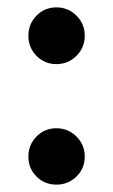

<svg xmlns="http://www.w3.org/2000/svg" viewBox="-20 -501 307 521"><path d="M187.5 -458.5Q210 -436 210 -404Q210 -372 187.5 -349.5Q165 -327 133 -327Q101 -327 79 -349.5Q57 -372 57 -404Q57 -436 79 -458.5Q101 -481 133 -481Q165 -481 187.5 -458.5ZM187.5 -130.5Q210 -108 210 -76Q210 -44 187.5 -22Q165 0 133 0Q101 0 79 -22Q57 -44 57 -76Q57 -108 79 -130.5Q101 -153 133 -153Q165 -153 187.5 -130.5Z"/></svg>

Font: Hind Vadodara SemiBold
Style: Regular
Weight: 600
Designer: Hitesh Malaviya
Foundry: Indian Type Foundry
Version: Version 1.001;PS 1.0;hotconv 1.0.86;makeotf.lib2.5.63406; tt